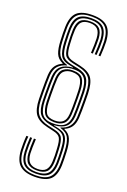

<svg xmlns="http://www.w3.org/2000/svg" viewBox="-187 -864 749 1130"><g transform="rotate(20 187.5 -299.5)"><path d="M189.2 166.8Q149.2 166.8 129.6 147.9Q110 129 107.8 85.8Q107 73.2 107.2 46Q107.5 18.8 109.2 -3.8H121.2Q119.5 19 119.2 46.1Q119 73.2 119.5 85.8Q122 123.8 138.9 140.4Q155.8 157 189.2 157Q223.8 157 240 140.4Q256.2 123.8 258 85.8Q260 49.5 256.8 5.8Q254.5 -42.5 244.2 -60.1Q234 -77.8 199.8 -85L160 -94.2Q105.5 -106.8 82.4 -137.2Q59.2 -167.8 57.5 -233Q57 -249.2 56.8 -278.9Q56.5 -308.5 56.8 -338.2Q57 -368 58.2 -384.5Q60.8 -421.2 75.8 -442.8Q90.8 -464.2 117 -475.2V-477.5Q84.2 -491.8 72.5 -520.8Q60.8 -549.8 58.8 -599.8Q57.8 -622.2 57.2 -645.2Q56.8 -668.2 57.5 -686Q59.5 -749.8 89.2 -777.4Q119 -805 186.2 -805Q250 -805 279.9 -777.2Q309.8 -749.5 313.5 -684.8Q314.2 -672.2 313.6 -643.2Q313 -614.2 311 -592.5H299.2Q301.2 -614.5 301.8 -643.4Q302.2 -672.2 301.5 -684.8Q298.2 -744 271.1 -769.6Q244 -795.2 186.2 -795.2Q125.5 -795.2 98.4 -769.8Q71.2 -744.2 69.2 -685.8Q68.8 -668 69.2 -645.2Q69.8 -622.5 70.8 -600Q73 -543 88.9 -516.1Q104.8 -489.2 144.8 -477.2V-474.5Q112 -466.5 92.5 -445.9Q73 -425.2 70.2 -384.2Q69 -367.8 68.8 -338.1Q68.5 -308.5 68.8 -278.9Q69 -249.2 69.5 -233Q71.2 -172.2 92.6 -143.9Q114 -115.5 163.2 -104.2L203.2 -95.2Q241.8 -87 254 -66.8Q266.2 -46.5 268.8 5.5Q270 26.5 270.5 48.1Q271 69.8 270.2 86Q268.2 129.2 249.1 148Q230 166.8 189.2 166.8ZM189.2 186.5Q137.5 186.5 112.2 163.1Q87 139.8 84 85.8Q83.2 73.5 83.5 46Q83.8 18.5 85.5 -3.8H97.5Q95.8 18.5 95.5 45.9Q95.2 73.2 96 85.8Q98.5 134.2 120.9 155.4Q143.2 176.5 189.2 176.5Q236.5 176.5 258.2 155.5Q280 134.5 282.2 86.2Q282.8 70.2 282.2 48.8Q281.8 27.2 280.8 5.2Q279 -32.2 272.8 -54.2Q266.5 -76.2 251.2 -87.8Q236 -99.2 206.8 -105.2L168.8 -113.5Q122 -123.2 102.6 -148.9Q83.2 -174.5 81.5 -233Q81 -249.2 80.6 -278.8Q80.2 -308.2 80.6 -337.9Q81 -367.5 82.2 -383.8Q85.5 -428.8 110.5 -450.2Q135.5 -471.8 182.2 -474.8V-477L165.2 -480Q116.8 -487.8 101 -513.8Q85.2 -539.8 82.5 -600Q81.5 -622.8 81.1 -645.5Q80.8 -668.2 81.2 -685.2Q83.2 -739 107.6 -762.2Q132 -785.5 186.2 -785.5Q238 -785.5 262.4 -762.1Q286.8 -738.8 289.8 -684.8Q290.5 -672.2 289.9 -643.5Q289.2 -614.8 287.2 -592.5H275.5Q277.2 -615 277.9 -643.6Q278.5 -672.2 278 -684.5Q275.2 -733.2 253.6 -754.2Q232 -775.2 186.2 -775.2Q138.5 -775.2 116.9 -754.4Q95.2 -733.5 93.2 -685Q92.5 -668 93 -645.5Q93.5 -623 94.8 -600.2Q97 -544 110.9 -520.6Q124.8 -497.2 168.5 -488.8L209 -480.8Q255.5 -471.8 273.9 -444.6Q292.2 -417.5 294 -359.8Q294.5 -343.5 294.8 -314Q295 -284.5 294.8 -254.9Q294.5 -225.2 293.2 -208.8Q290 -164.5 266.2 -142.9Q242.5 -121.2 194 -118.2L193.8 -115.8Q230 -110.2 250.8 -100.1Q271.5 -90 281 -66Q290.5 -42 292.8 5Q293.8 27 294.1 48.8Q294.5 70.5 294 86.5Q292 140.2 267.5 163.4Q243 186.5 189.2 186.5ZM189.2 206.2Q125.8 206.2 94.9 178.4Q64 150.5 60.2 86Q59.5 73.5 59.6 45.9Q59.8 18.2 62 -3.8H74Q71.8 18.2 71.5 45.9Q71.2 73.5 72 86Q75.2 145.2 103.4 170.8Q131.5 196.2 189.2 196.2Q249.5 196.2 276.8 170.9Q304 145.5 306 86.8Q306.5 70.2 306.1 48.4Q305.8 26.5 304.5 4.8Q302 -51.8 287.9 -78.2Q273.8 -104.8 234 -116.2V-119Q300 -135.8 305.2 -208.5Q306.2 -225.2 306.6 -254.9Q307 -284.5 306.8 -314Q306.5 -343.5 306 -359.8Q304 -422 284.5 -450.1Q265 -478.2 214 -489.8L172 -499Q133 -507.2 121 -527.8Q109 -548.2 106.8 -600.8Q105.2 -622.5 104.9 -645Q104.5 -667.5 105.2 -684.8Q107.2 -728 126.1 -746.8Q145 -765.5 186.2 -765.5Q226 -765.5 244.9 -746.6Q263.8 -727.8 266 -684.5Q266.5 -672 266 -643.5Q265.5 -615 263.8 -592.5H252Q253.5 -615.2 254.1 -643.6Q254.8 -672 254 -684.5Q252 -722.5 235.9 -739.1Q219.8 -755.8 186.2 -755.8Q151.5 -755.8 135.4 -739.1Q119.2 -722.5 117.2 -684.5Q116.2 -667.2 116.5 -644.9Q116.8 -622.5 118.5 -600.8Q120.8 -552 130.9 -534.2Q141 -516.5 175.5 -509.2L217 -499.8Q273 -487.2 294.5 -456.9Q316 -426.5 318 -359.8Q318.5 -343.5 318.8 -314Q319 -284.5 318.6 -254.8Q318.2 -225 317 -208.2Q314.5 -172.8 299.6 -151.2Q284.8 -129.8 258.5 -119.5V-117Q290.8 -103.5 302.5 -74.1Q314.2 -44.8 316.5 4.8Q317.5 26.5 318 48.5Q318.5 70.5 318 87Q316 151 285.9 178.6Q255.8 206.2 189.2 206.2ZM176.5 -126Q228.8 -124 253.2 -144.4Q277.8 -164.8 281.2 -209.2Q282.5 -225.8 282.8 -255.2Q283 -284.8 282.8 -314.1Q282.5 -343.5 282 -359.8Q280.2 -416.5 260.8 -441.2Q241.2 -466 200.2 -467.2Q151 -468.8 124.2 -449.2Q97.5 -429.8 94.2 -383.5Q92.8 -367 92.5 -337.5Q92.2 -308 92.5 -278.6Q92.8 -249.2 93.2 -233Q95.2 -177.5 114.2 -152.5Q133.2 -127.5 176.5 -126ZM187 -135Q140.5 -135.8 123.8 -159.8Q107 -183.8 105.2 -233Q104.8 -249 104.4 -278.4Q104 -307.8 104.4 -337.2Q104.8 -366.8 106 -383Q109.2 -425.2 131.1 -442.2Q153 -459.2 187 -459.2Q234 -459.2 251.1 -435.4Q268.2 -411.5 270 -359.8Q270.5 -343.8 270.9 -314.4Q271.2 -285 270.9 -255.5Q270.5 -226 269.2 -209.5Q266 -169.5 244.9 -152Q223.8 -134.5 187 -135ZM187 -145.2Q219 -144.8 236.8 -159.9Q254.5 -175 257.2 -210Q258.8 -226.5 259.1 -256Q259.5 -285.5 259.1 -314.8Q258.8 -344 258 -359.8Q256.2 -406.2 242.2 -427.5Q228.2 -448.8 187 -448.8Q159 -448.8 140 -434.1Q121 -419.5 118 -382.8Q116.5 -366 116.2 -336.5Q116 -307 116.2 -277.9Q116.5 -248.8 117.2 -233Q119 -187.5 132.6 -166.6Q146.2 -145.8 187 -145.2Z"/></g></svg>

Font: Big Shoulders Inline Text Light
Style: Regular
Weight: 300
Designer: Patric King
Foundry: XO Type Co
Version: Version 1.000